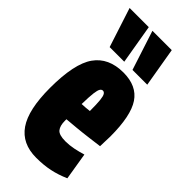

<svg xmlns="http://www.w3.org/2000/svg" viewBox="-255 -836 892 892"><g transform="rotate(45 191.5 -389.5)"><path d="M197 10Q104 10 58.5 -56Q13 -122 13 -265Q13 -424 60 -490.5Q107 -557 204 -557Q292 -557 331.5 -498Q371 -439 371 -303Q371 -292 370 -272Q369 -252 369 -238Q345 -235 307 -230Q269 -225 231.5 -221.5Q194 -218 170 -216V-206Q170 -173 183.5 -156.5Q197 -140 239 -140Q265 -140 292 -145.5Q319 -151 345 -159L367 -25Q326 -7 286 1.5Q246 10 197 10ZM170 -316Q181 -316 196 -317.5Q211 -319 220 -320Q220 -366 217.5 -389.5Q215 -413 209.5 -421.5Q204 -430 196 -430Q188 -430 182.5 -421.5Q177 -413 174 -389Q171 -365 170 -316ZM75 -595 12 -789H138L171 -595ZM225 -595 162 -789H289L322 -595Z"/></g></svg>

Font: Georama ExtraCondensed ExtraBold
Style: Regular
Weight: 800
Width: 2
Designer: Jean-Baptiste Levee
Foundry: Production Type
Version: Version 1.000